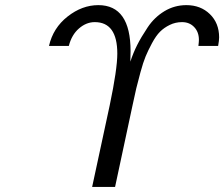

<svg xmlns="http://www.w3.org/2000/svg" viewBox="-20 -736 883 756"><path d="M172.9 -555.2Q189 -626 246.1 -670.9Q303.2 -715.8 367.2 -715.8Q494.1 -715.8 494.1 -534.2L493.2 -493.2Q504.4 -527.3 519.8 -558.1Q535.2 -588.9 561.5 -628.4Q587.9 -668 627.4 -691.9Q667 -715.8 713.9 -715.8Q770 -715.8 806.4 -680.4Q842.8 -645 842.8 -588.9Q842.8 -576.7 838.9 -555.2H761.2Q763.2 -571.3 763.2 -579.1Q763.2 -609.9 744.6 -629.4Q726.1 -648.9 696.8 -648.9Q670.9 -648.9 648.4 -637.9Q626 -627 610.1 -611.1Q594.2 -595.2 578.6 -566.2Q563 -537.1 553.5 -514.2Q543.9 -491.2 533 -451.2Q522 -411.1 516.6 -388.2Q511.2 -365.2 502 -321.8L433.1 0H342.8L412.1 -321.8Q441.9 -463.9 441.9 -524.9Q441.9 -648.9 353 -648.9Q319.8 -648.9 291 -624Q262.2 -599.1 251 -555.2Z"/></svg>

Font: CMU Sans Serif
Style: Oblique
Weight: 500
Italic angle: -12°
Version: Version 0.7.0